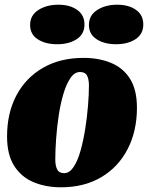

<svg xmlns="http://www.w3.org/2000/svg" viewBox="-20 -776 629 816"><path d="M239 20Q174 20 122 -2Q70 -24 40 -71.5Q10 -119 10 -196Q10 -296 50 -371Q90 -446 163 -488Q236 -530 335 -530Q401 -530 452.5 -508.5Q504 -487 533 -440.5Q562 -394 562 -318Q562 -219 522.5 -142.5Q483 -66 410.5 -23Q338 20 239 20ZM253 -40Q275 -40 292.5 -66Q310 -92 322 -134.5Q334 -177 342 -227Q350 -277 354 -326Q358 -375 358 -413Q358 -439 350 -454.5Q342 -470 320 -470Q297 -470 279.5 -444.5Q262 -419 249.5 -377Q237 -335 229.5 -285Q222 -235 218.5 -186Q215 -137 215 -97Q215 -72 223 -56Q231 -40 253 -40ZM223 -588Q173 -588 140.5 -609Q108 -630 108 -670Q108 -711 143 -733.5Q178 -756 228 -756Q277 -756 308 -734Q339 -712 339 -672Q339 -631 306 -609.5Q273 -588 223 -588ZM473 -588Q424 -588 391 -609Q358 -630 358 -670Q358 -711 393 -733.5Q428 -756 478 -756Q527 -756 558 -734Q589 -712 589 -672Q589 -631 556 -609.5Q523 -588 473 -588Z"/></svg>

Font: Sansita Swashed Black
Style: Regular
Weight: 900
Designer: Pablo Cosgaya
Foundry: Omnibus-Type
Version: Version 1.003; ttfautohint (v1.8.3)